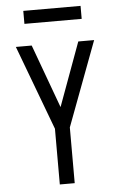

<svg xmlns="http://www.w3.org/2000/svg" viewBox="-61 -961 622 1002"><g transform="rotate(-5 250.0 -459.5)"><path d="M211 0V-292L45 -735H128L250 -402L372 -735H455L289 -292V0ZM100 -851V-919H400V-851Z"/></g></svg>

Font: Iosevka Term
Style: Regular
Weight: 400
Monospace: yes
Designer: Belleve Invis
Foundry: Belleve Invis
Version: Version 30.0.1